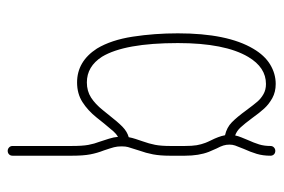

<svg xmlns="http://www.w3.org/2000/svg" viewBox="-135 -397 711 481"><g transform="rotate(90 220.5 -156.5)"><path d="M353 -411.6Q346.7 -396.5 344.5 -389.9Q342.3 -383.3 342.3 -376Q342.3 -367.7 344.5 -360.6Q346.7 -353.5 352.1 -343.3L360.4 -324.2Q370.1 -299.3 370.1 -264.2V-227.1Q370.1 -202.1 366.7 -184.3Q363.3 -166.5 357.4 -150.4Q350.1 -127.4 348.4 -121.6Q346.7 -115.7 346.7 -105.5Q346.7 -94.7 348.9 -86.4Q351.1 -78.1 356.9 -61Q363.3 -44.9 366.7 -27.3Q370.1 -9.8 370.1 19.5V167.5Q370.1 172.9 366.7 176.3Q363.3 179.7 357.9 179.7Q353 179.7 349.4 176.3Q345.7 172.9 345.7 167.5V19.5Q345.7 -7.3 343 -22.2Q340.3 -37.1 334.5 -52.2Q331.1 -62.5 327.4 -74.2Q323.7 -85.9 322.8 -96.7Q315.4 -92.3 309.1 -85.2Q302.7 -78.1 289.6 -62Q282.2 -52.7 274.4 -43Q256.8 -21 235.8 -7.6Q214.8 5.9 186.5 5.9Q133.8 5.9 101.6 -43.9Q80.1 -79.6 71.8 -133.8Q63.5 -188 63.5 -246.6Q63.5 -370.6 102.1 -435.5Q118.7 -463.9 141.6 -477.8Q164.6 -491.7 190.4 -491.7Q210.4 -491.7 225.8 -483.2Q241.2 -474.6 251.7 -463.1Q262.2 -451.7 275.9 -432.6Q290 -413.6 299.1 -403.8Q308.1 -394 319.3 -390.1Q320.8 -397.5 324.2 -405.8Q327.6 -414.1 330.6 -421.4Q337.9 -437.5 341.8 -450.2Q345.7 -462.9 345.7 -478.5Q345.7 -483.9 349.4 -487.3Q353 -490.7 357.9 -490.7Q363.3 -490.7 366.7 -487.3Q370.1 -483.9 370.1 -478.5Q370.1 -460 365.5 -444.3Q360.8 -428.7 353 -411.6ZM122.1 -56.6Q146.5 -18.6 186.5 -18.6Q208 -18.6 224.4 -29.1Q240.7 -39.6 255.9 -58.6L268.1 -73.7Q285.2 -95.7 297.4 -107.7Q309.6 -119.6 323.7 -123.5Q325.2 -131.8 328.1 -140.6Q331.1 -149.4 334 -158.2Q339.8 -174.3 342.8 -189.5Q345.7 -204.6 345.7 -227.1V-264.2Q345.7 -282.2 343.8 -293.7Q341.8 -305.2 337.9 -315.4Q335.9 -320.8 331.1 -330.6Q327.1 -338.4 323.7 -347.4Q320.3 -356.4 318.8 -364.7Q299.3 -369.1 286.4 -381.8Q273.4 -394.5 256.3 -418Q242.2 -437 234.6 -445.8Q227.1 -454.6 216.1 -460.9Q205.1 -467.3 190.4 -467.3Q148.9 -467.3 122.6 -422.9Q87.9 -364.3 87.9 -246.6Q87.9 -113.3 122.1 -56.6Z"/></g></svg>

Font: Velvelyne Light
Style: Regular
Weight: 200
Designer: Manon Van der Borght et Mariel Nils
Foundry: Velvetyne
Version: Version 1.070